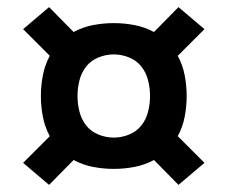

<svg xmlns="http://www.w3.org/2000/svg" viewBox="-20 -610 640 540"><path d="M482 -90 413 -160Q387 -146 358 -140.5Q329 -135 300 -135Q271 -135 242 -140.5Q213 -146 187 -160L118 -90L45 -152L120 -227Q106 -253 100.5 -282Q95 -311 95 -340Q95 -369 100.5 -398Q106 -427 120 -453L45 -528L118 -590L187 -520Q213 -534 242 -539.5Q271 -545 300 -545Q329 -545 358 -539.5Q387 -534 413 -520L482 -590L555 -528L480 -453Q494 -427 499.5 -398Q505 -369 505 -340Q505 -311 499.5 -282Q494 -253 480 -227L555 -152ZM300 -223Q322 -223 343 -231.5Q364 -240 377.5 -257Q391 -274 396.5 -296Q402 -318 402 -340Q402 -362 396.5 -384Q391 -406 377.5 -423Q364 -440 343 -448.5Q322 -457 300 -457Q278 -457 257 -448.5Q236 -440 222.5 -423Q209 -406 203.5 -384Q198 -362 198 -340Q198 -318 203.5 -296Q209 -274 222.5 -257Q236 -240 257 -231.5Q278 -223 300 -223Z"/></svg>

Font: Iosevka Book
Style: Bold
Weight: 700
Designer: Belleve Invis
Foundry: Belleve Invis
Version: Version 28.0.7; ttfautohint (v1.8.3)